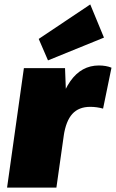

<svg xmlns="http://www.w3.org/2000/svg" viewBox="-20 -848 524 868"><path d="M88 -540H274L282 -332L235 0H12ZM229 -274Q248 -410 298 -481Q348 -552 427 -552Q443 -552 457.5 -549.5Q472 -547 484 -542L446 -357Q417 -365 388 -365Q336 -365 307 -333Q278 -301 268 -234ZM450 -678 197 -575 155 -672 388 -828Z"/></svg>

Font: Pathway Extreme Condensed Black
Style: Italic
Weight: 900
Width: 3
Italic angle: -8°
Version: Version 1.001;gftools[0.9.26]